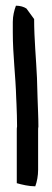

<svg xmlns="http://www.w3.org/2000/svg" viewBox="-20 -653 182 675"><path d="M25 -539C25 -459 35 -385 37 -308L38 -287C39 -260 40 -235 40 -209C39 -205 39 -199 39 -192V-9C57 -4 81 2 104 2C110 -14 114 -35 114 -56V-192C114 -199 114 -205 115 -208C115 -242 113 -275 112 -310L110 -379C107 -447 100 -515 100 -586L73 -623C64 -629 51 -633 36 -633C30 -617 25 -597 25 -576Z"/></svg>

Font: SolarCharger
Style: 550
Weight: 400
Designer: Mew Too
Foundry: Cannot Into Space Fonts/KineticPlasma Fonts
Version: Version 1.100